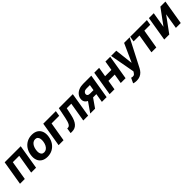

<svg xmlns="http://www.w3.org/2000/svg" viewBox="414 -2189 4029 4029"><g transform="rotate(-45 2428.5 -174.5)"><path d="M-1.6 0 89.3 -545.9H566L475.2 0H330.3L402 -426.8H212.1L141 0Z M810.2 10.5Q726.6 10.4 671.8 -25.2Q617.1 -60.8 595 -124.6Q572.9 -188.3 586.9 -273Q600.6 -357 643.1 -419.9Q685.5 -482.7 751.2 -517.7Q816.8 -552.7 899.2 -552.7Q982.3 -552.7 1037 -517.1Q1091.6 -481.5 1113.9 -417.6Q1136.2 -353.7 1122.1 -268.8Q1108.6 -185.2 1065.9 -122.3Q1023.1 -59.5 957.8 -24.6Q892.4 10.4 810.2 10.5ZM825.2 -106.2Q863.5 -106.4 893.1 -128.2Q922.7 -150 942.3 -187.8Q961.9 -225.7 969.5 -273.6Q977.4 -320.9 970.8 -357.9Q964.2 -394.8 942.7 -416.1Q921.2 -437.4 883.8 -437.1Q845.7 -437.4 815.9 -415.4Q786 -393.5 766.6 -355.5Q747.1 -317.6 739.5 -269.3Q731.5 -222.6 737.9 -185.6Q744.3 -148.6 766.1 -127.5Q787.8 -106.4 825.2 -106.2Z M1608 -545.9 1588.3 -426.8H1362.3L1290.6 0H1143.9L1234.8 -545.9Z M1501.7 0 1520.2 -119.7H1538Q1557.4 -119.7 1573 -129.2Q1588.6 -138.7 1601.4 -160.1Q1614.3 -181.5 1625.6 -216.7Q1636.9 -251.9 1647.6 -303.7L1696.8 -545.9H2111.4L2020.6 0H1876.3L1947.4 -426.8H1812.8L1776.7 -259.6Q1761.8 -191.2 1740.4 -141.9Q1718.9 -92.7 1690.2 -61.2Q1661.5 -29.7 1625.9 -14.8Q1590.3 0 1547 0Z M2428.7 0 2499.8 -427.1H2398Q2355.8 -426.9 2331 -407.5Q2306.2 -388.2 2302 -362.1Q2297.1 -335.6 2315.1 -317.3Q2333.2 -298.9 2374.2 -298.6H2528.7L2511.9 -197.1H2357.4Q2287.3 -197.1 2239.6 -218.2Q2191.9 -239.4 2170.9 -277.6Q2150 -315.9 2158.6 -366.8Q2167.2 -420 2201.6 -460.3Q2236 -500.5 2291.2 -523.2Q2346.4 -545.9 2417.2 -545.9H2660.5L2569.3 0ZM2082.4 0 2280.9 -284.4H2425L2226.6 0Z M3092.4 -333.2 3072.7 -214.6H2788.3L2807.4 -333.2ZM2892.8 -545.9 2802 0H2657.6L2748.4 -545.9ZM3222.3 -545.9 3131.4 0H2988.3L3079.5 -545.9Z M3259.9 204.1Q3231.2 204.6 3207 200.1Q3182.7 195.7 3167.5 189.1L3220.4 76L3223.2 77Q3260 89.2 3287.2 81.8Q3314.4 74.5 3336.2 37.7L3349.7 14.6L3247.4 -545.9H3401.5L3447.4 -144.5H3453.2L3633.7 -545.9H3799.3L3487.2 59.2Q3464.6 103.5 3432.9 136.2Q3401.2 168.8 3358.6 186.5Q3316 204.1 3259.9 204.1Z M3796.1 -426.8 3815.8 -545.9H4310.2L4290.4 -426.8H4115.2L4043.9 0H3899.6L3970.9 -426.8Z M4456.2 -199.6 4710.4 -545.9H4859.8L4768.9 0H4624.6L4681.6 -346.9L4428.5 0H4278.7L4369.5 -545.9H4513.9Z"/></g></svg>

Font: Inter Tight
Style: Italic
Weight: 400
Italic angle: -9.39999°
Designer: Rasmus Andersson
Foundry: rsms
Version: Version 3.002